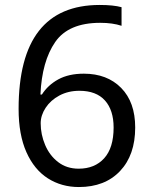

<svg xmlns="http://www.w3.org/2000/svg" viewBox="-20 -744 612 774"><path d="M55 -305Q55 -724 382 -724Q437 -724 470 -715V-640Q434 -652 384 -652Q256 -652 202.5 -574.5Q149 -497 143 -363H149Q173 -401 215 -424Q257 -447 318 -447Q412 -447 468.5 -389.5Q525 -332 525 -230Q525 -119 464 -54.5Q403 10 298 10Q228 10 173 -25Q118 -60 86.5 -130.5Q55 -201 55 -305ZM438 -230Q438 -300 403 -339Q368 -378 300 -378Q255 -378 219.5 -359Q184 -340 164 -309.5Q144 -279 144 -247Q144 -202 162 -159.5Q180 -117 214.5 -90.5Q249 -64 297 -64Q362 -64 400 -106Q438 -148 438 -230Z"/></svg>

Font: Noto Sans Symbols2
Style: Regular
Weight: 400
Designer: Monotype Design Team
Foundry: Monotype Imaging Inc.
Version: Version 0.900